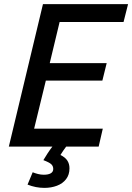

<svg xmlns="http://www.w3.org/2000/svg" viewBox="-20 -713 643 934"><path d="M196 201Q175 201 154.5 197Q134 193 114 185L139 125Q151 130 165 133.5Q179 137 193 137Q215 137 227 130Q239 123 239 109Q239 95 229.5 86Q220 77 191 66Q199 52 211.5 33Q224 14 235 0H23L189 -693H603L581 -606H270L222 -406H499L478 -321H203L146 -87H480L460 0H302Q294 10 286.5 21.5Q279 33 274 41Q297 52 307.5 68Q318 84 318 106Q318 137 301.5 158.5Q285 180 257 190.5Q229 201 196 201Z"/></svg>

Font: Ubuntu Sans Medium
Style: Italic
Weight: 500
Italic angle: -13.5°
Designer: Dalton Maag Ltd
Foundry: Dalton Maag Ltd
Version: Version 1.006